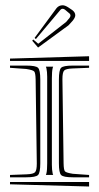

<svg xmlns="http://www.w3.org/2000/svg" viewBox="-20 -740 372 721"><path d="M109.9 -597.7 192.4 -709.5Q201.2 -720.2 215.3 -720.2Q223.6 -720.2 235.4 -712.9L251.5 -702.1Q262.7 -693.4 262.7 -682.6Q262.7 -673.8 252 -661.1L237.3 -645L123 -561.5L101.1 -586.9L104.5 -591.8L109.9 -587.4L123.5 -575.7L228.5 -657.7L241.2 -672.9Q244.6 -677.2 244.6 -681.2Q244.6 -687 239.7 -690.4L224.1 -703.6Q219.7 -707 215.3 -707Q210 -707 206.1 -702.1L114.7 -593.3ZM174.8 -445.8V-127V-121.1Q174.8 -102.5 177.7 -88.9Q177.7 -87.9 178.5 -85.9Q179.2 -84 179.7 -83H152.3Q152.3 -84 153.3 -85.9Q154.3 -87.9 154.3 -88.9Q157.2 -100.6 157.2 -127V-445.8V-451.7Q157.2 -470.2 154.3 -483.9Q154.3 -484.9 153.3 -486.8Q152.3 -488.8 152.3 -489.7H179.7Q179.2 -488.8 178.5 -486.8Q177.7 -484.9 177.7 -483.9Q174.8 -472.2 174.8 -445.8ZM314.5 -83V-74.2H253.4Q217.8 -74.2 209.5 -82.8Q201.2 -91.3 201.2 -127V-441.4Q201.2 -477.1 209.5 -485.4Q217.8 -493.7 253.4 -493.7H314.5V-485.4L252 -482.9Q227.1 -481.9 220.7 -474.9Q214.4 -467.8 214.4 -442.4L218.8 -127Q219.2 -101.6 224.1 -96.4Q229 -91.3 253.4 -87.4ZM314.5 -528.8V-511.2H17.6V-520ZM314.5 -56.6V-39.6L17.6 -47.9V-56.6ZM17.6 -485.4V-493.7H78.6Q114.3 -493.7 122.8 -485.4Q131.3 -477.1 131.3 -441.4V-127Q131.3 -91.3 122.8 -82.8Q114.3 -74.2 78.6 -74.2H17.6V-83L80.6 -85.4Q105.5 -86.4 111.8 -93.5Q118.2 -100.6 118.2 -126L113.8 -441.4Q113.3 -466.3 108.4 -471.7Q103.5 -477.1 78.6 -481Z"/></svg>

Font: FoglihtenNo03
Style: Regular
Weight: 500
Version: Version 0.59